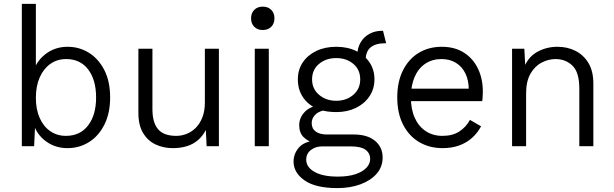

<svg xmlns="http://www.w3.org/2000/svg" viewBox="-20 -750 3150 985"><path d="M326 10Q264 10 216.5 -24.5Q169 -59 152 -114L161 -127L155 0H92V-730H164V-382L155 -395Q175 -446 221 -478Q267 -510 327 -510Q387 -510 436.5 -479Q486 -448 515.5 -390Q545 -332 545 -250Q545 -169 515.5 -110.5Q486 -52 436.5 -21Q387 10 326 10ZM318 -53Q391 -53 432 -106.5Q473 -160 473 -250Q473 -340 432.5 -393.5Q392 -447 319 -447Q273 -447 238 -422Q203 -397 183.5 -352.5Q164 -308 164 -248Q164 -189 183.5 -145Q203 -101 238 -77Q273 -53 318 -53Z M866 10Q819 10 779 -8.5Q739 -27 714.5 -67Q690 -107 690 -171V-500H762V-190Q762 -121 791 -87Q820 -53 884 -53Q913 -53 939.5 -64Q966 -75 986.5 -96.5Q1007 -118 1019 -150Q1031 -182 1031 -224V-500H1103V0H1040L1036 -83Q1020 -52 995.5 -31Q971 -10 938.5 0Q906 10 866 10Z M1359 -500V0H1287V-500ZM1328 -596Q1301 -596 1284.5 -612.5Q1268 -629 1268 -656Q1268 -683 1284.5 -699.5Q1301 -716 1328 -716Q1355 -716 1371.5 -699.5Q1388 -683 1388 -656Q1388 -629 1371.5 -612.5Q1355 -596 1328 -596Z M1945 -592 1961 -528Q1960 -528 1958 -528Q1956 -528 1954 -528Q1907 -528 1881.5 -507Q1856 -486 1856 -442L1813 -465Q1813 -504 1830 -532.5Q1847 -561 1875.5 -576.5Q1904 -592 1940 -592Q1942 -592 1943 -592Q1944 -592 1945 -592ZM1795 -60Q1865 -60 1904 -27.5Q1943 5 1943 58Q1943 106 1912.5 141Q1882 176 1829.5 195.5Q1777 215 1711 215Q1599 215 1542.5 175.5Q1486 136 1486 79Q1486 39 1513 7.5Q1540 -24 1599 -29L1594 -15Q1561 -24 1538 -46Q1515 -68 1515 -108Q1515 -146 1543.5 -176Q1572 -206 1629 -212L1681 -188H1668Q1622 -184 1600.5 -164.5Q1579 -145 1579 -119Q1579 -90 1600 -75Q1621 -60 1657 -60ZM1712 156Q1767 156 1804 143.5Q1841 131 1860 110.5Q1879 90 1879 66Q1879 36 1855.5 18.5Q1832 1 1778 1H1633Q1599 1 1575 19.5Q1551 38 1551 69Q1551 108 1594 132Q1637 156 1712 156ZM1705 -510Q1763 -510 1807 -488.5Q1851 -467 1876 -429.5Q1901 -392 1901 -343Q1901 -294 1875.5 -256Q1850 -218 1806 -196.5Q1762 -175 1705 -175Q1611 -175 1559.5 -222Q1508 -269 1508 -343Q1508 -392 1533 -429.5Q1558 -467 1602.5 -488.5Q1647 -510 1705 -510ZM1705 -452Q1652 -452 1616.5 -422Q1581 -392 1581 -343Q1581 -294 1617 -263.5Q1653 -233 1705 -233Q1757 -233 1792.5 -263.5Q1828 -294 1828 -343Q1828 -392 1793 -422Q1758 -452 1705 -452Z M2251 10Q2183 10 2130.5 -21Q2078 -52 2048 -110.5Q2018 -169 2018 -250Q2018 -331 2047.5 -389.5Q2077 -448 2128.5 -479Q2180 -510 2246 -510Q2313 -510 2360 -480Q2407 -450 2432 -398Q2457 -346 2457 -280Q2457 -264 2456 -252Q2455 -240 2454 -231H2065V-295H2422L2385 -287Q2385 -338 2367.5 -373.5Q2350 -409 2318.5 -428Q2287 -447 2245 -447Q2197 -447 2161.5 -423Q2126 -399 2107 -355Q2088 -311 2088 -250Q2088 -189 2108 -145Q2128 -101 2164.5 -77Q2201 -53 2250 -53Q2302 -53 2336.5 -75.5Q2371 -98 2391 -135L2448 -102Q2430 -68 2401.5 -42.5Q2373 -17 2335 -3.5Q2297 10 2251 10Z M2607 0V-500H2670L2676 -385L2665 -395Q2686 -455 2734 -482.5Q2782 -510 2840 -510Q2891 -510 2932.5 -489Q2974 -468 2999 -426.5Q3024 -385 3024 -321V0H2952V-296Q2952 -379 2917 -413Q2882 -447 2830 -447Q2794 -447 2759 -429Q2724 -411 2701.5 -372Q2679 -333 2679 -270V0Z"/></svg>

Font: Kantumruy Pro
Style: Regular
Weight: 400
Designer: Sovichet Tep
Foundry: Sovichet Tep
Version: Version 1.002